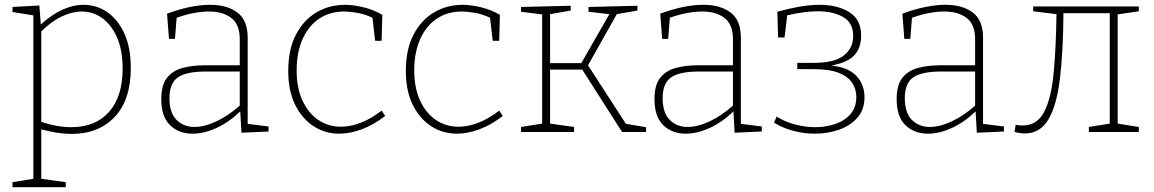

<svg xmlns="http://www.w3.org/2000/svg" viewBox="-20 -550 4808 800"><path d="M32 230V209L119 195V-486L32 -500V-521L144 -527L150 -448Q195 -489 240 -509.5Q285 -530 328 -530Q383 -530 427.5 -499Q472 -468 498.5 -409.5Q525 -351 525 -267Q525 -134 458 -63Q391 8 278 8Q249 8 217.5 3Q186 -2 152 -11V195L254 209V230ZM277 -20Q378 -20 434.5 -84Q491 -148 491 -264Q491 -340 468 -393Q445 -446 406.5 -474Q368 -502 321 -502Q281 -502 237.5 -481.5Q194 -461 152 -419V-42Q219 -20 277 -20Z M986 3 981 -86Q936 -42 883.5 -17.5Q831 7 782 7Q725 7 688.5 -28.5Q652 -64 652 -137Q652 -196 676 -226Q700 -256 741 -267Q782 -278 834 -278H979V-387Q979 -448 944 -475Q909 -502 851 -502Q789 -502 716 -476L709 -388H684L676 -493Q776 -530 856 -530Q926 -530 969 -498Q1012 -466 1012 -393V-34L1099 -23V-2ZM686 -141Q686 -80 715.5 -50.5Q745 -21 790 -21Q832 -21 882 -44.5Q932 -68 979 -110V-252H838Q756 -252 721 -227.5Q686 -203 686 -141Z M1394 7Q1334 7 1286 -24.5Q1238 -56 1209.5 -114Q1181 -172 1181 -254Q1181 -345 1213.5 -406.5Q1246 -468 1299.5 -499Q1353 -530 1418 -530Q1450 -530 1493 -520Q1536 -510 1573 -488L1570 -380H1543L1532 -476Q1501 -491 1469 -496.5Q1437 -502 1414 -502Q1355 -502 1310.5 -472.5Q1266 -443 1241 -387.5Q1216 -332 1216 -257Q1216 -183 1240.5 -130.5Q1265 -78 1306.5 -50Q1348 -22 1401 -22Q1440 -22 1483 -38.5Q1526 -55 1570 -89L1585 -67Q1536 -29 1487 -11Q1438 7 1394 7Z M1884 7Q1824 7 1776 -24.5Q1728 -56 1699.5 -114Q1671 -172 1671 -254Q1671 -345 1703.5 -406.5Q1736 -468 1789.5 -499Q1843 -530 1908 -530Q1940 -530 1983 -520Q2026 -510 2063 -488L2060 -380H2033L2022 -476Q1991 -491 1959 -496.5Q1927 -502 1904 -502Q1845 -502 1800.5 -472.5Q1756 -443 1731 -387.5Q1706 -332 1706 -257Q1706 -183 1730.5 -130.5Q1755 -78 1796.5 -50Q1838 -22 1891 -22Q1930 -22 1973 -38.5Q2016 -55 2060 -89L2075 -67Q2026 -29 1977 -11Q1928 7 1884 7Z M2151 0V-21L2239 -35V-490L2151 -501V-521L2358 -526V-506L2272 -491V-287H2402L2519 -491L2432 -501V-521L2636 -526V-506L2550 -491L2430 -278L2588 -34L2672 -20V0H2572L2406 -260H2272V-35L2372 -21V0Z M3041 3 3036 -86Q2991 -42 2938.5 -17.5Q2886 7 2837 7Q2780 7 2743.5 -28.5Q2707 -64 2707 -137Q2707 -196 2731 -226Q2755 -256 2796 -267Q2837 -278 2889 -278H3034V-387Q3034 -448 2999 -475Q2964 -502 2906 -502Q2844 -502 2771 -476L2764 -388H2739L2731 -493Q2831 -530 2911 -530Q2981 -530 3024 -498Q3067 -466 3067 -393V-34L3154 -23V-2ZM2741 -141Q2741 -80 2770.5 -50.5Q2800 -21 2845 -21Q2887 -21 2937 -44.5Q2987 -68 3034 -110V-252H2893Q2811 -252 2776 -227.5Q2741 -203 2741 -141Z M3375 7Q3331 7 3286.5 -4.5Q3242 -16 3205 -39L3216 -64Q3252 -42 3294 -31Q3336 -20 3377 -20Q3421 -20 3460.5 -33.5Q3500 -47 3524 -75Q3548 -103 3548 -146Q3548 -178 3531 -204.5Q3514 -231 3474.5 -246.5Q3435 -262 3367 -262H3302V-288H3371Q3456 -288 3495.5 -318.5Q3535 -349 3535 -400Q3535 -455 3493 -479Q3451 -503 3388 -503Q3358 -503 3325.5 -498.5Q3293 -494 3260 -486L3249 -394H3222L3219 -501Q3265 -514 3309.5 -522Q3354 -530 3394 -530Q3469 -530 3518.5 -499.5Q3568 -469 3568 -402Q3568 -349 3539 -319Q3510 -289 3444 -277Q3516 -269 3549 -233Q3582 -197 3582 -145Q3582 -93 3552.5 -59.5Q3523 -26 3476 -9.5Q3429 7 3375 7Z M4050 3 4045 -86Q4000 -42 3947.5 -17.5Q3895 7 3846 7Q3789 7 3752.5 -28.5Q3716 -64 3716 -137Q3716 -196 3740 -226Q3764 -256 3805 -267Q3846 -278 3898 -278H4043V-387Q4043 -448 4008 -475Q3973 -502 3915 -502Q3853 -502 3780 -476L3773 -388H3748L3740 -493Q3840 -530 3920 -530Q3990 -530 4033 -498Q4076 -466 4076 -393V-34L4163 -23V-2ZM3750 -141Q3750 -80 3779.5 -50.5Q3809 -21 3854 -21Q3896 -21 3946 -44.5Q3996 -68 4043 -110V-252H3902Q3820 -252 3785 -227.5Q3750 -203 3750 -141Z M4250 6Q4240 6 4229.5 4.5Q4219 3 4207 0L4212 -30Q4226 -27 4240 -27Q4301 -27 4330.5 -83.5Q4360 -140 4370 -244Q4380 -348 4382 -491L4285 -503V-523H4725V-503L4637 -490V-35L4725 -21V0H4517V-21L4604 -35V-495H4411Q4410 -336 4396.5 -223.5Q4383 -111 4348.5 -52.5Q4314 6 4250 6Z"/></svg>

Font: Bitter ExtraLight
Style: Regular
Weight: 200
Designer: Sol Matas, and Bitter project Authors
Foundry: Sol Matas
Version: Version 2.001